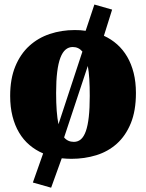

<svg xmlns="http://www.w3.org/2000/svg" viewBox="-20 -706 660 867"><path d="M174.8 -13.2Q140.6 -27.8 113 -51.3Q85.4 -74.7 66.2 -107.2Q46.9 -139.6 36.4 -181.2Q25.9 -222.7 25.9 -272.9Q25.9 -350.1 49.1 -406.2Q72.3 -462.4 112.3 -498.8Q152.3 -535.2 205.1 -552.7Q257.8 -570.3 317.4 -570.3Q330.1 -570.3 342.3 -569.6Q354.5 -568.8 366.7 -566.9L406.2 -685.5L486.3 -662.6L449.2 -544.4Q482.4 -529.3 509 -505.6Q535.6 -481.9 554.4 -449.7Q573.2 -417.5 583.5 -376.7Q593.8 -335.9 593.8 -286.1Q593.8 -205.6 570.6 -149.2Q547.4 -92.8 507.6 -57.1Q467.8 -21.5 414.8 -5.1Q361.8 11.2 302.2 11.2Q291 11.2 280.3 10.5Q269.5 9.8 258.8 8.8L210.9 141.6L128.4 118.2ZM352.1 -473.1Q335 -493.7 308.6 -493.7Q290 -493.7 276.1 -481.9Q262.2 -470.2 252.7 -445.3Q243.2 -420.4 238.3 -381.1Q233.4 -341.8 233.4 -286.6Q233.4 -195.3 244.1 -145ZM269.5 -85.4Q286.1 -65.4 313.5 -65.4Q332 -65.4 345.5 -77.1Q358.9 -88.9 367.7 -113.8Q376.5 -138.7 380.9 -178Q385.3 -217.3 385.3 -272.5Q385.3 -315.4 383.3 -348.9Q381.3 -382.3 376.5 -408.2Z"/></svg>

Font: Merriweather UltraBold
Style: Regular
Weight: 900
Designer: Eben Sorkin ( sorkintype@gmail.com )
Foundry: Eben Sorkin
Version: Version 1.570; ttfautohint (v1.3) -l 8 -r 32 -G 0 -x 0 -H 60